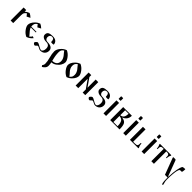

<svg xmlns="http://www.w3.org/2000/svg" viewBox="560 -2799 5218 5218"><g transform="rotate(45 3169.0 -190.0)"><path d="M77.1 0V-500H176.8V-438.5Q229.5 -486.3 297.9 -509.8Q354.5 -485.4 407.2 -432.6L308.6 -381.8Q262.7 -435.5 253.9 -452.1Q208 -421.9 192.4 -391.6Q176.8 -361.3 176.8 -309.6V0Z M489.3 -248Q489.3 -285.2 510.3 -332.5Q531.2 -379.9 584 -432.1Q636.7 -484.4 710 -509.8Q766.6 -485.4 819.3 -432.6L721.7 -381.8Q673.8 -438.5 666 -452.1Q620.1 -421.9 604.5 -391.6Q588.9 -361.3 588.9 -309.6Q588.9 -293.9 591.8 -279.3H792V-254.9H597.7Q610.4 -213.9 641.1 -173.8Q671.9 -133.8 703.1 -100.6Q734.4 -67.4 743.2 -47.9Q793 -85 804.7 -124L859.4 -103.5Q797.9 -22.5 696.3 13.7Q611.3 -23.4 550.3 -105Q489.3 -186.5 489.3 -248Z M953.1 -38.1Q953.1 -47.9 979.5 -75.7Q1005.9 -103.5 1024.4 -103.5Q1051.8 -103.5 1122.6 -59.6Q1193.4 -15.6 1230.5 -15.6Q1259.8 -15.6 1280.8 -51.3Q1301.8 -86.9 1301.8 -142.6Q1301.8 -272.5 1176.8 -272.5Q1095.7 -272.5 1049.8 -305.2Q1003.9 -337.9 1003.9 -385.7Q1003.9 -455.1 1049.3 -482.4Q1094.7 -509.8 1188.5 -509.8Q1281.2 -509.8 1325.2 -467.8Q1369.1 -425.8 1369.1 -368.2Q1369.1 -357.4 1321.3 -357.4Q1269.5 -357.4 1269.5 -368.2Q1269.5 -430.7 1251 -458.5Q1232.4 -486.3 1188.5 -486.3Q1150.4 -486.3 1127.4 -460.4Q1104.5 -434.6 1104.5 -384.8Q1104.5 -350.6 1129.4 -323.2Q1154.3 -295.9 1200.2 -295.9Q1305.7 -295.9 1353.5 -258.3Q1401.4 -220.7 1401.4 -161.1Q1401.4 -85.9 1353.5 -38.1Q1305.7 9.8 1224.6 9.8Q1194.3 9.8 1155.3 -14.2Q1116.2 -38.1 1089.8 -38.1Q1081.1 -38.1 1054.7 -9.8Q1028.3 18.6 1016.6 18.6Q997.1 18.6 975.1 1Q953.1 -16.6 953.1 -38.1Z M1507.8 -248Q1507.8 -285.2 1528.8 -332.5Q1549.8 -379.9 1602.5 -432.1Q1655.3 -484.4 1728.5 -509.8Q1813.5 -472.7 1874.5 -391.1Q1935.5 -309.6 1935.5 -248Q1935.5 -196.3 1900.9 -135.7Q1866.2 -75.2 1801.3 -28.3Q1736.3 18.6 1664.1 19.5Q1677.7 87.9 1677.7 141.6Q1677.7 169.9 1666.5 195.3Q1655.3 220.7 1638.7 237.3Q1622.1 253.9 1606.4 266.6Q1590.8 279.3 1579.1 285.2L1567.4 291L1539.1 251Q1543 248 1548.8 241.7Q1554.7 235.4 1564.5 212.9Q1574.2 190.4 1574.2 165Q1574.2 75.2 1541 -38.1Q1507.8 -151.4 1507.8 -248ZM1608.4 -309.6Q1608.4 -280.3 1610.8 -251Q1613.3 -221.7 1615.7 -200.7Q1618.2 -179.7 1624 -150.4Q1629.9 -121.1 1632.8 -107.9Q1635.7 -94.7 1643.6 -63Q1651.4 -31.2 1653.3 -23.4Q1831.1 -31.2 1831.1 -191.4Q1831.1 -233.4 1812.5 -274.9Q1793.9 -316.4 1772 -343.8Q1750 -371.1 1722.2 -403.3Q1694.3 -435.5 1684.6 -452.1Q1638.7 -421.9 1623.5 -392.1Q1608.4 -362.3 1608.4 -309.6Z M2031.2 -248Q2031.2 -285.2 2052.2 -332.5Q2073.2 -379.9 2126.5 -432.1Q2179.7 -484.4 2252.9 -509.8Q2337.9 -472.7 2398.9 -391.1Q2460 -309.6 2460 -248Q2460 -210.9 2439 -163.6Q2418 -116.2 2364.7 -64Q2311.5 -11.7 2238.3 13.7Q2153.3 -23.4 2092.3 -105Q2031.2 -186.5 2031.2 -248ZM2131.8 -309.6Q2131.8 -266.6 2152.3 -224.1Q2172.9 -181.6 2197.8 -154.8Q2222.7 -127.9 2249.5 -97.2Q2276.4 -66.4 2285.2 -47.9Q2327.1 -79.1 2340.8 -109.4Q2354.5 -139.6 2354.5 -191.4Q2354.5 -233.4 2336.4 -274.9Q2318.4 -316.4 2295.9 -343.8Q2273.4 -371.1 2246.1 -403.3Q2218.8 -435.5 2209 -452.1Q2163.1 -421.9 2147.5 -391.6Q2131.8 -361.3 2131.8 -309.6Z M2576.2 0V-500H2676.8V-428.7L2846.7 -185.5V-500H2946.3V0H2846.7V-120.1L2676.8 -362.3V0Z M3055.7 -38.1Q3055.7 -47.9 3082 -75.7Q3108.4 -103.5 3127 -103.5Q3154.3 -103.5 3225.1 -59.6Q3295.9 -15.6 3333 -15.6Q3362.3 -15.6 3383.3 -51.3Q3404.3 -86.9 3404.3 -142.6Q3404.3 -272.5 3279.3 -272.5Q3198.2 -272.5 3152.3 -305.2Q3106.4 -337.9 3106.4 -385.7Q3106.4 -455.1 3151.9 -482.4Q3197.3 -509.8 3291 -509.8Q3383.8 -509.8 3427.7 -467.8Q3471.7 -425.8 3471.7 -368.2Q3471.7 -357.4 3423.8 -357.4Q3372.1 -357.4 3372.1 -368.2Q3372.1 -430.7 3353.5 -458.5Q3335 -486.3 3291 -486.3Q3252.9 -486.3 3230 -460.4Q3207 -434.6 3207 -384.8Q3207 -350.6 3231.9 -323.2Q3256.8 -295.9 3302.7 -295.9Q3408.2 -295.9 3456.1 -258.3Q3503.9 -220.7 3503.9 -161.1Q3503.9 -85.9 3456.1 -38.1Q3408.2 9.8 3327.1 9.8Q3296.9 9.8 3257.8 -14.2Q3218.8 -38.1 3192.4 -38.1Q3183.6 -38.1 3157.2 -9.8Q3130.9 18.6 3119.1 18.6Q3099.6 18.6 3077.6 1Q3055.7 -16.6 3055.7 -38.1Z M3646.5 0V-500H3746.1V0ZM3657.2 -578.1V-661.1Q3657.2 -665 3660.6 -668Q3664.1 -670.9 3668 -670.9H3726.6Q3736.3 -670.9 3736.3 -661.1V-578.1Q3736.3 -568.4 3726.6 -568.4H3668Q3664.1 -568.4 3660.6 -571.3Q3657.2 -574.2 3657.2 -578.1Z M3904.3 0V-500H4238.3Q4238.3 -417 4196.3 -360.8Q4154.3 -304.7 4082 -279.3Q4188.5 -266.6 4226.1 -208Q4263.7 -149.4 4263.7 0ZM4003.9 -24.4H4164.1Q4162.1 -141.6 4127.9 -195.3Q4093.8 -249 4003.9 -257.8ZM4003.9 -286.1Q4074.2 -293.9 4104.5 -338.9Q4134.8 -383.8 4137.7 -475.6H4003.9Z M4405.3 0V-500H4504.9V0ZM4416 -578.1V-661.1Q4416 -665 4419.4 -668Q4422.9 -670.9 4426.8 -670.9H4485.4Q4495.1 -670.9 4495.1 -661.1V-578.1Q4495.1 -568.4 4485.4 -568.4H4426.8Q4422.9 -568.4 4419.4 -571.3Q4416 -574.2 4416 -578.1Z M4663.1 0V-500H4762.7V-24.4H4829.1Q4895.5 -24.4 4914.1 -46.9Q4932.6 -69.3 4932.6 -150.4H4957Q4957 -113.3 4964.8 -81.5Q4972.7 -49.8 4980.5 -37.1L4989.3 -24.4V0Z M5111.3 0V-500H5210.9V0ZM5122.1 -578.1V-661.1Q5122.1 -665 5125.5 -668Q5128.9 -670.9 5132.8 -670.9H5191.4Q5201.2 -670.9 5201.2 -661.1V-578.1Q5201.2 -568.4 5191.4 -568.4H5132.8Q5128.9 -568.4 5125.5 -571.3Q5122.1 -574.2 5122.1 -578.1Z M5315.4 -475.6V-500H5754.9V-475.6Q5722.7 -433.6 5722.7 -349.6H5699.2Q5699.2 -395.5 5695.3 -419.9Q5691.4 -444.3 5676.3 -457Q5661.1 -469.7 5642.6 -472.7Q5624 -475.6 5585 -475.6V0H5485.4V-475.6Q5446.3 -475.6 5427.7 -472.7Q5409.2 -469.7 5394 -457Q5378.9 -444.3 5375 -419.9Q5371.1 -395.5 5371.1 -349.6H5346.7Q5346.7 -386.7 5338.9 -418.5Q5331.1 -450.2 5323.2 -462.9Z M5827.1 -490.2Q5827.1 -501 5842.8 -501H5897.5Q5915 -501 5921.9 -496.6Q5928.7 -492.2 5933.6 -477.5L6100.6 -31.2H6112.3Q6117.2 -207 6140.6 -324.2Q6164.1 -441.4 6187.5 -478.5Q6200.2 -500 6281.2 -501Q6293.9 -501 6293.9 -489.3Q6293.9 -469.7 6288.1 -425.8Q6282.2 -381.8 6274.4 -381.8H6244.1Q6213.9 -381.8 6202.1 -375.5Q6190.4 -369.1 6181.6 -349.6Q6172.9 -331.1 6163.6 -293.9Q6154.3 -256.8 6145.5 -166Q6136.7 -75.2 6136.7 43.9Q6136.7 119.1 6151.4 161.1Q6166 203.1 6166 215.8Q6166 226.6 6160.6 233.4Q6155.3 240.2 6147.5 240.2Q6111.3 240.2 6111.3 40V0H6008.8L5830.1 -475.6Q5827.1 -484.4 5827.1 -490.2Z"/></g></svg>

Font: TriodPostnaja
Style: Medium
Weight: 500
Version: 20110805